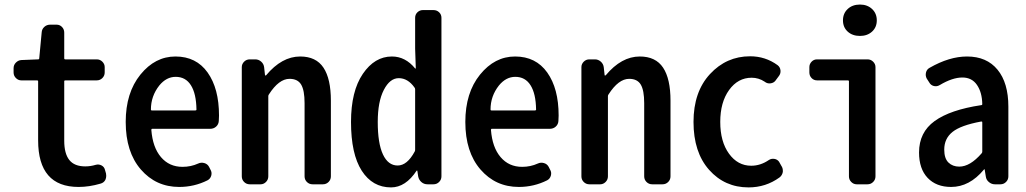

<svg xmlns="http://www.w3.org/2000/svg" viewBox="-20 -814 4530 848"><path d="M327.1 11.7Q148.4 11.7 148.4 -194.3V-455.1Q148.4 -459 143.6 -459H74.2Q60.5 -459 50.3 -469.2Q40 -479.5 40 -494.1V-512.7Q40 -527.3 50.3 -537.6Q60.5 -547.9 74.2 -548.8L148.4 -551.8Q153.3 -551.8 153.3 -556.6L164.1 -670.9Q165 -685.5 175.8 -695.3Q186.5 -705.1 202.1 -705.1H229.5Q244.1 -705.1 253.9 -694.8Q263.7 -684.6 263.7 -669.9V-556.6Q263.7 -551.8 268.6 -551.8H407.2Q421.9 -551.8 432.1 -541.5Q442.4 -531.2 442.4 -517.6V-494.1Q442.4 -479.5 432.1 -469.2Q421.9 -459 407.2 -459H268.6Q263.7 -459 263.7 -455.1V-192.4Q263.7 -135.7 286.1 -107.4Q308.6 -79.1 356.4 -79.1Q379.9 -79.1 402.3 -85.9Q416 -89.8 428.2 -83.5Q440.4 -77.1 443.4 -64.5L448.2 -47.9Q449.2 -42 449.2 -37.1Q449.2 -28.3 445.3 -19.5Q438.5 -6.8 423.8 -2.9Q374 11.7 327.1 11.7Z M771.5 11.7Q668.9 11.7 602.1 -65.4Q535.2 -142.6 535.2 -275.4Q535.2 -404.3 600.1 -484.4Q665 -564.5 754.9 -564.5Q846.7 -564.5 897 -493.7Q947.3 -422.9 947.3 -303.7Q947.3 -292 946.3 -279.3Q945.3 -264.6 934.6 -254.9Q923.8 -245.1 908.2 -245.1H652.3Q648.4 -245.1 648.4 -240.2Q654.3 -163.1 690.9 -120.1Q727.5 -77.1 786.1 -77.1Q823.2 -77.1 855.5 -91.8Q868.2 -97.7 882.3 -93.8Q896.5 -89.8 903.3 -77.1L909.2 -65.4Q917 -52.7 913.1 -38.6Q909.2 -24.4 896.5 -17.6Q837.9 11.7 771.5 11.7ZM646.5 -330.1Q646.5 -326.2 650.4 -326.2H842.8Q847.7 -326.2 847.7 -330.1Q847.7 -330.1 847.7 -330.1Q846.7 -400.4 823.2 -437.5Q799.8 -474.6 755.9 -474.6Q714.8 -474.6 683.6 -436.5Q646.5 -389.6 646.5 -330.1Z M1083 0Q1068.4 0 1058.1 -10.3Q1047.9 -20.5 1047.9 -35.2V-517.6Q1047.9 -531.2 1058.1 -541.5Q1068.4 -551.8 1083 -551.8H1107.4Q1122.1 -551.8 1133.3 -542Q1144.5 -532.2 1146.5 -517.6L1150.4 -482.4Q1150.4 -480.5 1152.3 -480.5Q1154.3 -480.5 1155.3 -481.4Q1224.6 -564.5 1305.7 -564.5Q1376 -564.5 1408.7 -515.1Q1441.4 -465.8 1441.4 -369.1V-35.2Q1441.4 -20.5 1431.2 -10.3Q1420.9 0 1406.2 0H1360.4Q1345.7 0 1335.4 -10.3Q1325.2 -20.5 1325.2 -35.2V-358.4Q1325.2 -415 1310.1 -440.4Q1294.9 -465.8 1258.8 -465.8Q1211.9 -465.8 1168 -397.5Q1165 -393.6 1165 -389.6V-35.2Q1165 -20.5 1154.8 -10.3Q1144.5 0 1130.9 0Z M1707 13.7Q1625 13.7 1577.6 -60.1Q1530.3 -133.8 1530.3 -275.4Q1530.3 -411.1 1582.5 -487.8Q1634.8 -564.5 1710.9 -564.5Q1770.5 -564.5 1813.5 -511.7Q1814.5 -510.7 1815.4 -511.2Q1816.4 -511.7 1816.4 -512.7L1813.5 -599.6V-735.4Q1813.5 -750 1823.7 -759.8Q1834 -769.5 1847.7 -769.5H1894.5Q1909.2 -769.5 1919.4 -759.8Q1929.7 -750 1929.7 -735.4V-35.2Q1929.7 -20.5 1919.4 -10.3Q1909.2 0 1894.5 0H1868.2Q1852.5 0 1841.3 -9.8Q1830.1 -19.5 1827.1 -34.2L1823.2 -59.6Q1823.2 -60.5 1822.3 -60.5Q1821.3 -60.5 1820.3 -60.5Q1771.5 13.7 1707 13.7ZM1736.3 -83Q1778.3 -83 1811.5 -144.5Q1813.5 -147.5 1813.5 -152.3V-419.9Q1813.5 -423.8 1810.5 -427.7Q1781.2 -468.8 1741.2 -468.8Q1702.1 -468.8 1675.3 -417Q1648.4 -365.2 1648.4 -275.4Q1648.4 -180.7 1671.4 -131.8Q1694.3 -83 1736.3 -83Z M2271.5 11.7Q2168.9 11.7 2102.1 -65.4Q2035.2 -142.6 2035.2 -275.4Q2035.2 -404.3 2100.1 -484.4Q2165 -564.5 2254.9 -564.5Q2346.7 -564.5 2397 -493.7Q2447.3 -422.9 2447.3 -303.7Q2447.3 -292 2446.3 -279.3Q2445.3 -264.6 2434.6 -254.9Q2423.8 -245.1 2408.2 -245.1H2152.3Q2148.4 -245.1 2148.4 -240.2Q2154.3 -163.1 2190.9 -120.1Q2227.5 -77.1 2286.1 -77.1Q2323.2 -77.1 2355.5 -91.8Q2368.2 -97.7 2382.3 -93.8Q2396.5 -89.8 2403.3 -77.1L2409.2 -65.4Q2417 -52.7 2413.1 -38.6Q2409.2 -24.4 2396.5 -17.6Q2337.9 11.7 2271.5 11.7ZM2146.5 -330.1Q2146.5 -326.2 2150.4 -326.2H2342.8Q2347.7 -326.2 2347.7 -330.1Q2347.7 -330.1 2347.7 -330.1Q2346.7 -400.4 2323.2 -437.5Q2299.8 -474.6 2255.9 -474.6Q2214.8 -474.6 2183.6 -436.5Q2146.5 -389.6 2146.5 -330.1Z M2583 0Q2568.4 0 2558.1 -10.3Q2547.9 -20.5 2547.9 -35.2V-517.6Q2547.9 -531.2 2558.1 -541.5Q2568.4 -551.8 2583 -551.8H2607.4Q2622.1 -551.8 2633.3 -542Q2644.5 -532.2 2646.5 -517.6L2650.4 -482.4Q2650.4 -480.5 2652.3 -480.5Q2654.3 -480.5 2655.3 -481.4Q2724.6 -564.5 2805.7 -564.5Q2876 -564.5 2908.7 -515.1Q2941.4 -465.8 2941.4 -369.1V-35.2Q2941.4 -20.5 2931.2 -10.3Q2920.9 0 2906.2 0H2860.4Q2845.7 0 2835.4 -10.3Q2825.2 -20.5 2825.2 -35.2V-358.4Q2825.2 -415 2810.1 -440.4Q2794.9 -465.8 2758.8 -465.8Q2711.9 -465.8 2668 -397.5Q2665 -393.6 2665 -389.6V-35.2Q2665 -20.5 2654.8 -10.3Q2644.5 0 2630.9 0Z M3286.1 13.7Q3180.7 13.7 3111.8 -64Q3043 -141.6 3043 -275.4Q3043 -408.2 3115.7 -486.8Q3188.5 -565.4 3293 -565.4Q3360.4 -565.4 3414.1 -526.4Q3425.8 -517.6 3427.2 -502.9Q3428.7 -488.3 3418.9 -476.6L3404.3 -457Q3396.5 -447.3 3382.3 -445.8Q3368.2 -444.3 3357.4 -453.1Q3331.1 -470.7 3299.8 -470.7Q3239.3 -470.7 3200.2 -416.5Q3161.1 -362.3 3161.1 -275.4Q3161.1 -188.5 3199.7 -135.3Q3238.3 -82 3297.9 -82Q3338.9 -82 3376 -107.4Q3386.7 -114.3 3399.9 -112.3Q3413.1 -110.4 3420.9 -99.6L3430.7 -82Q3437.5 -72.3 3437.5 -60.5Q3437.5 -57.6 3437.5 -54.7Q3434.6 -39.1 3422.9 -30.3Q3362.3 13.7 3286.1 13.7Z M3763.7 0Q3750 0 3739.7 -10.3Q3729.5 -20.5 3729.5 -35.2V-455.1Q3729.5 -459 3724.6 -459H3588.9Q3574.2 -459 3564.5 -469.2Q3554.7 -479.5 3554.7 -494.1V-517.6Q3554.7 -531.2 3564.5 -541.5Q3574.2 -551.8 3588.9 -551.8H3811.5Q3826.2 -551.8 3836.4 -541.5Q3846.7 -531.2 3846.7 -517.6V-35.2Q3846.7 -20.5 3836.4 -10.3Q3826.2 0 3811.5 0ZM3778.3 -655.3Q3745.1 -655.3 3724.1 -674.3Q3703.1 -693.4 3703.1 -724.1Q3703.1 -754.9 3724.1 -774.4Q3745.1 -793.9 3778.3 -793.9Q3810.5 -793.9 3831.5 -774.4Q3852.5 -754.9 3852.5 -724.1Q3852.5 -693.4 3831.5 -674.3Q3810.5 -655.3 3778.3 -655.3Z M4180.7 11.7Q4115.2 11.7 4077.1 -28.3Q4039.1 -68.4 4039.1 -140.6Q4039.1 -229.5 4107.9 -279.3Q4176.8 -329.1 4313.5 -349.6Q4318.4 -349.6 4318.4 -354.5Q4317.4 -406.2 4294.9 -439Q4272.5 -471.7 4230.5 -471.7Q4186.5 -471.7 4130.9 -438.5Q4118.2 -430.7 4104.5 -434.1Q4090.8 -437.5 4084 -450.2L4073.2 -466.8Q4066.4 -479.5 4069.8 -493.7Q4073.2 -507.8 4085.9 -514.6Q4172.9 -564.5 4251 -564.5Q4337.9 -564.5 4385.7 -506.3Q4433.6 -448.2 4433.6 -342.8V-35.2Q4433.6 -20.5 4423.3 -10.3Q4413.1 0 4398.4 0H4374Q4359.4 0 4347.7 -9.8Q4335.9 -19.5 4334 -34.2L4329.1 -64.5Q4329.1 -66.4 4327.6 -66.4Q4326.2 -66.4 4325.2 -64.5Q4261.7 11.7 4180.7 11.7ZM4216.8 -78.1Q4264.6 -78.1 4315.4 -136.7Q4318.4 -139.6 4318.4 -144.5V-273.4Q4318.4 -277.3 4315.4 -277.3Q4314.5 -277.3 4313.5 -277.3Q4223.6 -260.7 4187 -231.4Q4150.4 -202.1 4150.4 -153.3Q4150.4 -114.3 4168.9 -96.2Q4187.5 -78.1 4216.8 -78.1Z"/></svg>

Font: Gen Jyuu Gothic L Monospace Medium
Style: Regular
Weight: 500
Designer: [Source Han Sans]
Ryoko NISHIZUKA  (kana & ideographs); Paul D. Hunt (Latin, Greek & Cyrillic); Wenlong ZHANG  (bopomofo
Version: Version 1.002.20150607